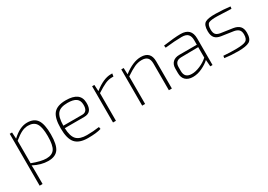

<svg xmlns="http://www.w3.org/2000/svg" viewBox="5 -1249 3089 2212"><g transform="rotate(-30 1549.5 -143.0)"><path d="M122 -482 127 -397Q229 -494 327 -494Q419 -494 459 -434.5Q499 -375 499 -240Q499 -103 458 -45.5Q417 12 322 12Q228 12 127 -41Q130 -15 130 53V208H91V-482ZM130 -367V-68Q248 -24 317 -24Q394 -24 426 -72Q458 -120 458 -240Q458 -359 426 -408.5Q394 -458 319 -458Q275 -458 232.5 -437Q190 -416 130 -367Z M930 -221H673Q677 -111 719 -67.5Q761 -24 855 -24Q938 -24 1020 -36L1025 -8Q965 12 850 12Q733 12 682 -46.5Q631 -105 631 -243Q631 -381 679.5 -437.5Q728 -494 842 -494Q1033 -494 1036 -352Q1038 -286 1012.5 -253.5Q987 -221 930 -221ZM673 -254H924Q998 -254 995 -350Q994 -406 957.5 -432Q921 -458 844 -458Q750 -458 712 -413Q674 -368 673 -254Z M1462 -494 1456 -456H1436Q1390 -456 1344.5 -435.5Q1299 -415 1226 -368V0H1187V-482H1217L1222 -397Q1344 -494 1442 -494Z M1607 -482 1610 -397Q1735 -494 1840 -494Q1970 -494 1970 -362V0H1930V-354Q1930 -408 1906 -433Q1882 -458 1831 -458Q1782 -458 1734.5 -436.5Q1687 -415 1614 -366V0H1575V-482Z M2143 -443 2139 -473Q2291 -494 2369 -494Q2511 -494 2511 -354V0H2481L2474 -89Q2437 -53 2374.5 -23Q2312 7 2250 7Q2188 7 2153.5 -25.5Q2119 -58 2119 -118V-178Q2119 -233 2150.5 -263Q2182 -293 2239 -293H2471V-354Q2471 -404 2447 -431Q2423 -458 2364 -458Q2278 -458 2143 -443ZM2160 -175V-121Q2160 -31 2254 -30Q2304 -29 2366 -55.5Q2428 -82 2471 -122V-261L2243 -258Q2160 -257 2160 -175Z M2919 -215 2762 -238Q2708 -246 2682.5 -275.5Q2657 -305 2657 -365Q2657 -449 2697 -472.5Q2737 -496 2837 -494Q2945 -492 3028 -481L3024 -452Q2909 -458 2841 -459Q2755 -461 2725.5 -445.5Q2696 -430 2696 -365Q2696 -318 2715 -298Q2734 -278 2774 -272L2931 -249Q2986 -240 3013.5 -210.5Q3041 -181 3041 -124Q3041 -39 2997 -14Q2953 11 2847 11Q2751 11 2668 -1L2672 -30Q2758 -23 2843 -24Q2936 -25 2969 -43.5Q3002 -62 3002 -124Q3002 -168 2980.5 -188Q2959 -208 2919 -215Z"/></g></svg>

Font: Exo 2.0 Extra Light
Style: Regular
Weight: 250
Designer: Natanael Gama
Version: Version 1.001;PS 001.001;hotconv 1.0.70;makeotf.lib2.5.58329